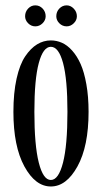

<svg xmlns="http://www.w3.org/2000/svg" viewBox="-20 -675 374 706"><path d="M225.1 -578.1Q209.5 -578.1 198.2 -589.4Q187 -600.6 187 -615.2Q187 -631.8 198.2 -643.6Q209.5 -655.3 225.1 -655.3Q239.7 -655.3 251.2 -643.3Q262.7 -631.3 262.7 -615.2Q262.7 -600.6 251.2 -589.4Q239.7 -578.1 225.1 -578.1ZM72.3 -615.2Q72.3 -631.8 83.5 -643.6Q94.7 -655.3 109.9 -655.3Q125.5 -655.3 136.7 -643.6Q147.9 -631.8 147.9 -615.2Q147.9 -600.6 136.5 -589.4Q125 -578.1 109.9 -578.1Q94.7 -578.1 83.5 -589.4Q72.3 -600.6 72.3 -615.2ZM29.3 -263.7Q29.3 -333.5 41 -386Q52.7 -438.5 72.8 -468Q92.8 -497.6 116.5 -512Q140.1 -526.4 167 -526.4Q188 -526.4 207.5 -517.8Q227.1 -509.3 245.1 -489.3Q263.2 -469.2 276.4 -439.7Q289.6 -410.2 297.6 -365Q305.7 -319.8 305.7 -263.7Q305.7 -137.2 264.9 -63.2Q224.1 10.7 167 10.7Q109.9 10.7 69.6 -63.2Q29.3 -137.2 29.3 -263.7ZM228 -263.7Q228 -383.3 211.9 -443.1Q195.8 -502.9 167 -502.9Q138.7 -502.9 122.6 -443.1Q106.4 -383.3 106.4 -263.7Q106.4 -141.1 122.6 -77.1Q138.7 -13.2 167 -13.2Q195.3 -13.2 211.7 -76.9Q228 -140.6 228 -263.7Z"/></svg>

Font: Imbue
Style: Regular
Weight: 400
Designer: Tyler Finck
Foundry: Etcetera Type Company
Version: Version 0.910